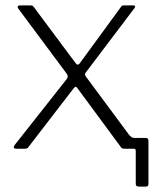

<svg xmlns="http://www.w3.org/2000/svg" viewBox="-20 -550 581 710"><path d="M493 140Q482 140 482 130V8Q482 4 480.5 2Q479 0 474 0L456 -53Q461 -47 465.5 -43.5Q470 -40 477 -40H519Q529 -40 529 -29V129Q529 135 527 137.5Q525 140 519 140ZM485 -14Q491 -6 490 -3Q489 0 483 0H441Q430 0 427 -6L267 -223Q263 -229 260 -229Q257 -229 252 -223L85 -6Q82 0 71 0H41Q34 0 31.5 -3.5Q29 -7 36 -16L227 -258Q231 -264 230.5 -268Q230 -272 227 -277L47 -519Q44 -523 46 -526.5Q48 -530 53 -530H92Q97 -530 99.5 -529Q102 -528 105 -524L260 -316Q268 -306 275 -316L427 -524Q429 -528 432 -529Q435 -530 440 -530H473Q479 -530 479.5 -527Q480 -524 478 -521L298 -283Q294 -279 294.5 -274Q295 -269 299 -265L485 -14Z"/></svg>

Font: Libre Franklin ExtraLight
Style: Regular
Weight: 250
Designer: Pablo Impallari, Rodrigo Fuenzalida, Nhung Nguyen
Foundry: Impallari Type
Version: Version 3.000